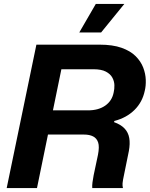

<svg xmlns="http://www.w3.org/2000/svg" viewBox="-20 -956 761 976"><path d="M14 0 165 -729H486Q553 -729 598 -713Q643 -697 669.5 -670.5Q696 -644 708 -612.5Q720 -581 721 -550Q722 -519 716 -495Q704 -437 663.5 -397Q623 -357 561 -341L560 -335Q594 -323 613 -303Q632 -283 637 -254.5Q642 -226 635 -188L611 -70Q604 -38 603 -24.5Q602 -11 605 0H449Q448 -12 450 -28.5Q452 -45 456 -65L478 -169Q486 -210 479 -231.5Q472 -253 453.5 -262.5Q435 -272 407 -272H209L235 -395H427Q481 -395 515.5 -419.5Q550 -444 558 -487Q562 -503 561.5 -523Q561 -543 551 -561.5Q541 -580 518 -592Q495 -604 455 -604H292L168 0ZM383 -791 467 -936H612L494 -791Z"/></svg>

Font: Mona Sans ExtraLight
Style: Bold Italic
Weight: 700
Italic angle: -11.6951°
Version: Version 2.000